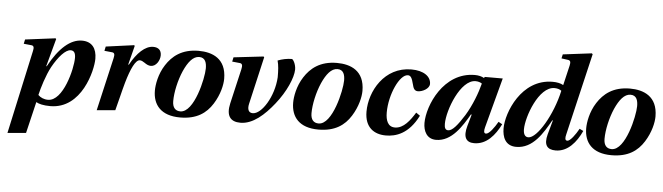

<svg xmlns="http://www.w3.org/2000/svg" viewBox="-55 -975 5013 1451"><g transform="rotate(5 2451.5 -250.0)"><path d="M35 242 175 230 232 -9C252 3 287 12 339 12C578 12 648 -286 648 -374C648 -452 612 -502 536 -502C449 -502 364 -429 287 -286H283L340 -497L335 -502L106 -473L99 -440L158 -434C177 -432 179 -417 173 -391ZM243 -64C255 -117 285 -217 321 -283C366 -364 418 -422 457 -422C483 -422 494 -403 494 -367C494 -284 433 -34 318 -34C287 -34 261 -46 243 -64Z M692 12 832 0C850 -65 868 -146 887 -213C918 -322 952 -392 984 -392C996 -392 1009 -385 1022 -376C1036 -366 1052 -357 1070 -357C1110 -357 1138 -404 1138 -443C1138 -483 1114 -502 1076 -502C1015 -502 954 -443 904 -352H899L936 -497L931 -502L718 -473L711 -440L770 -434C789 -432 791 -418 785 -391Z M1117 -174C1117 -66 1179 12 1324 12C1450 12 1522 -40 1569 -115C1615 -188 1631 -263 1631 -308C1631 -462 1524 -502 1421 -502C1292 -502 1221 -441 1176 -371C1130 -300 1117 -219 1117 -174ZM1262 -107C1262 -174 1282 -266 1314 -339C1345 -408 1382 -456 1429 -456C1476 -456 1486 -416 1486 -374C1486 -300 1427 -34 1322 -34C1285 -34 1262 -57 1262 -107Z M1680 -443 1739 -437C1757 -435 1761 -421 1754 -391L1693 -128C1671 -32 1705 12 1782 12C1876 12 1962 -66 2034 -157C2111 -253 2158 -362 2159 -424C2159 -467 2136 -502 2128 -502C2092 -502 2054 -494 2021 -481C2031 -446 2033 -407 2033 -355C2025 -209 1936 -67 1868 -68C1837 -68 1825 -94 1835 -137L1918 -497L1913 -502L1687 -476Z M2166 -174C2166 -66 2228 12 2373 12C2499 12 2571 -40 2618 -115C2664 -188 2680 -263 2680 -308C2680 -462 2573 -502 2470 -502C2341 -502 2270 -441 2225 -371C2179 -300 2166 -219 2166 -174ZM2311 -107C2311 -174 2331 -266 2363 -339C2394 -408 2431 -456 2478 -456C2525 -456 2535 -416 2535 -374C2535 -300 2476 -34 2371 -34C2334 -34 2311 -57 2311 -107Z M2724 -155C2724 -34 2797 12 2885 12C2960 12 3057 -16 3129 -159L3099 -180C3061 -119 3014 -54 2948 -54C2895 -54 2877 -101 2877 -162C2877 -298 2949 -456 3012 -456C3032 -456 3043 -442 3056 -389C3062 -364 3070 -342 3097 -342C3132 -342 3184 -369 3184 -405C3184 -462 3127 -502 3035 -502C2830 -502 2724 -310 2724 -155Z M3168 -108C3168 -47 3195 12 3266 12C3385 12 3459 -111 3512 -202H3518L3493 -114C3469 -29 3492 12 3555 12C3650 12 3712 -65 3754 -149L3725 -165C3700 -121 3662 -68 3638 -68C3620 -68 3620 -88 3627 -115L3728 -494H3591L3587 -485C3569 -496 3543 -502 3516 -502C3278 -502 3168 -239 3168 -108ZM3322 -115C3322 -220 3412 -456 3525 -456C3544 -456 3561 -451 3574 -442C3556 -371 3520 -274 3471 -194C3422 -116 3383 -68 3351 -68C3328 -68 3322 -87 3322 -115Z M3767 -120C3767 -55 3790 12 3874 12C4001 12 4072 -111 4129 -212L4133 -211L4103 -103C4081 -21 4109 13 4173 13C4265 13 4329 -65 4369 -152L4340 -166C4315 -121 4277 -68 4255 -68C4236 -68 4236 -88 4243 -115L4389 -736L4382 -742L4164 -715L4157 -684L4208 -677C4226 -674 4229 -662 4223 -635L4188 -486L4186 -485C4167 -496 4139 -502 4106 -502C3869 -502 3767 -238 3767 -120ZM3921 -126C3921 -220 4005 -456 4124 -456C4146 -456 4165 -450 4177 -440C4137 -256 4026 -68 3959 -68C3933 -68 3921 -90 3921 -126Z M4389 -174C4389 -66 4451 12 4596 12C4722 12 4794 -40 4841 -115C4887 -188 4903 -263 4903 -308C4903 -462 4796 -502 4693 -502C4564 -502 4493 -441 4448 -371C4402 -300 4389 -219 4389 -174ZM4534 -107C4534 -174 4554 -266 4586 -339C4617 -408 4654 -456 4701 -456C4748 -456 4758 -416 4758 -374C4758 -300 4699 -34 4594 -34C4557 -34 4534 -57 4534 -107Z"/></g></svg>

Font: Heuristica
Style: Bold Italic
Weight: 700
Italic angle: -13°
Version: Version 1.0.1